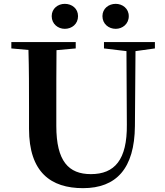

<svg xmlns="http://www.w3.org/2000/svg" viewBox="-20 -960 858 999"><path d="M317 -810C354 -810 386 -835 386 -876C386 -916 354 -940 317 -940C282 -940 249 -916 249 -876C249 -835 282 -810 317 -810ZM582 -810C617 -810 650 -835 650 -876C650 -916 617 -940 582 -940C546 -940 513 -916 513 -876C513 -835 546 -810 582 -810ZM521 -708 638 -694 640 -312C642 -128 576 -54 453 -54C337 -54 273 -121 273 -305V-401C273 -501 273 -600 274 -699L374 -708V-741H39V-708L128 -700C131 -600 131 -500 131 -401V-290C131 -63 245 19 412 19C585 19 680 -83 682 -304L685 -694L786 -708V-741H521Z"/></svg>

Font: Noto Serif CJK HK
Style: Bold
Weight: 700
Designer: Ryoko NISHIZUKA 西塚涼子 (kana & ideographs); Frank Grießhammer (Latin, Greek & Cyrillic); Wenlong ZHANG 张文龙 (bopomofo); San
Foundry: Adobe
Version: Version 2.001;hotconv 1.1.0;makeotfexe 2.6.0